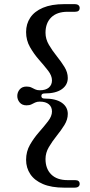

<svg xmlns="http://www.w3.org/2000/svg" viewBox="-20 -758 424 905"><path d="M175 -305.5Q175 -293.5 189.5 -293.5Q243 -293.5 271.2 -273.8Q299.5 -254 299.5 -221Q299.5 -194.5 283.8 -169Q268 -143.5 247.2 -117.8Q226.5 -92 210.5 -65Q194.5 -38 194.5 -8.5Q194.5 37.5 221.5 64.2Q248.5 91 298.5 91H334Q355.5 91 355.5 109Q355.5 116.5 349.8 121.5Q344 126.5 331 126.5H282.5Q222.5 126.5 182.5 109.5Q142.5 92.5 122.8 62.8Q103 33 103 -4.5Q103 -44 121.5 -76Q140 -108 164 -135.2Q188 -162.5 206.5 -186.5Q225 -210.5 225 -232.5Q225 -254 210.2 -266.5Q195.5 -279 167.5 -279Q154.5 -279 145.8 -274.8Q137 -270.5 128 -266Q119 -261.5 105 -261.5Q84 -261.5 72.8 -275Q61.5 -288.5 61.5 -305.5Q61.5 -323 72.8 -336.5Q84 -350 105 -350Q119 -350 128 -345.5Q137 -341 145.8 -336.8Q154.5 -332.5 167.5 -332.5Q195.5 -332.5 210.2 -345.2Q225 -358 225 -379Q225 -401.5 206.5 -425.2Q188 -449 164 -476.2Q140 -503.5 121.5 -535.8Q103 -568 103 -607Q103 -645.5 122.8 -675Q142.5 -704.5 182.5 -721.5Q222.5 -738.5 282.5 -738.5H331Q344 -738.5 349.8 -733.5Q355.5 -728.5 355.5 -720.5Q355.5 -702.5 334 -702.5H298.5Q248.5 -702.5 221.5 -676Q194.5 -649.5 194.5 -603.5Q194.5 -574 210.5 -546.8Q226.5 -519.5 247.2 -493.8Q268 -468 283.8 -442.5Q299.5 -417 299.5 -390.5Q299.5 -357.5 271.2 -337.5Q243 -317.5 189.5 -317.5Q175 -317.5 175 -305.5Z"/></svg>

Font: Fraunces 28pt
Style: Regular
Weight: 400
Version: Version 1.000;[b76b70a41]